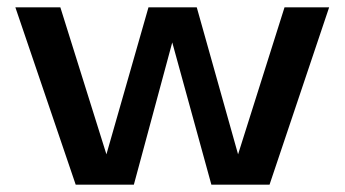

<svg xmlns="http://www.w3.org/2000/svg" viewBox="-20 -505 942 525"><path d="M758 -485H880L717 0H558L451 -389L346 0H187L22 -485H145L271 -83L386 -485H518L631 -83Z"/></svg>

Font: Sarpanch SemiBold
Style: Regular
Weight: 600
Designer: Manushi Parikh (Devanagari and Latin), Jyotish Sonowal (Devanagari)
Foundry: Indian Type Foundry
Version: Version 2.004;PS 1.0;hotconv 1.0.78;makeotf.lib2.5.61930; tt